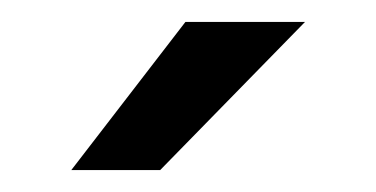

<svg xmlns="http://www.w3.org/2000/svg" viewBox="-20 -735 343 175"><path d="M45 -580 149 -715H258L126 -580Z"/></svg>

Font: Share
Style: Regular
Weight: 400
Designer: Ralph du Carrois
Version: Version 1.002